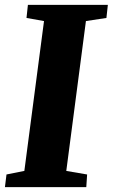

<svg xmlns="http://www.w3.org/2000/svg" viewBox="-29 -767 462 787"><path d="M-2.4 -51.8 70.8 -66.4 151.4 -680.7 79.6 -693.4 85.4 -747.1H413.1L407.2 -693.4L323.2 -680.7L242.7 -66.4L328.1 -51.8L324.7 0H-8.8Z"/></svg>

Font: Merriweather
Style: Heavy Italic
Weight: 900
Italic angle: -7°
Designer: Eben Sorkin
Foundry: Eben Sorkin
Version: Version 1.001